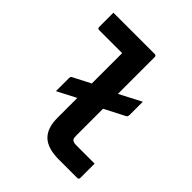

<svg xmlns="http://www.w3.org/2000/svg" viewBox="-206 -881 1011 1011"><g transform="rotate(45 300.0 -375.0)"><path d="M54 -750Q85 -750 116 -750Q147 -750 178 -750Q209 -750 239 -750Q269 -750 300 -750Q331 -750 362 -750Q366 -750 368 -748.5Q370 -747 371.5 -745Q373 -743 373 -739Q373 -684 373 -625Q373 -566 373 -506Q373 -446 373 -386Q373 -326 373 -267Q373 -208 373 -153Q373 -144 374 -137.5Q375 -131 380 -126Q385 -122 392 -120Q399 -118 411 -118Q440 -118 469.5 -118Q499 -118 527 -118H546Q546 -91 546 -64.5Q546 -38 546 -11Q546 -7 544.5 -5Q543 -3 541 -1.5Q539 0 535 0Q514 0 491 0Q468 0 444 0Q420 0 397 0Q355 0 324.5 -9.5Q294 -19 275 -37.5Q256 -56 246.5 -84Q237 -112 237 -150Q237 -195 237 -243.5Q237 -292 237 -341.5Q237 -391 237 -441Q237 -491 237 -539.5Q237 -588 237 -632H220Q195 -632 169 -632Q143 -632 117 -632Q91 -632 65 -632Q60 -632 57 -635Q54 -638 54 -643Q54 -670 54 -696.5Q54 -723 54 -750ZM495 -528Q495 -517 495 -493.5Q495 -470 495 -430Q495 -425 494 -422Q493 -419 491.5 -416.5Q490 -414 486 -412L354 -344Q339 -335 325.5 -332Q312 -329 297.5 -325.5Q283 -322 264 -312L132 -244Q132 -254 132 -264Q132 -274 132 -291Q132 -308 132 -337Q132 -345 133 -349Q134 -353 140 -356L270 -423Q285 -431 298.5 -434.5Q312 -438 325 -441.5Q338 -445 353 -454Z"/></g></svg>

Font: Recursive Monospace
Style: Bold
Weight: 700
Version: Version 1.047